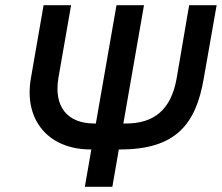

<svg xmlns="http://www.w3.org/2000/svg" viewBox="-20 -720 855 740"><path d="M344 -244H378L361 -144H332L429 -700H535L438 -144H394L403 -244H465C570 -244 639 -293 661 -419L709 -700H815L765 -416C735 -242 658 -144 444 -144H438L413 0H307L332 -144H329C168 -144 71 -256 99 -418L148 -700H254L205 -419C187 -309 239 -244 344 -244Z"/></svg>

Font: Fixel Display Medium
Style: Italic
Weight: 500
Italic angle: -10°
Designer: AlfaBravo + MacPaw
Foundry: Kyrylo Tkachov, Marchela Mozhyna, Serhii Makarenko, Maria Weinstein, Zakhar Kryvoshyya
Version: Version 1.210;Glyphs 3.2 (3217)